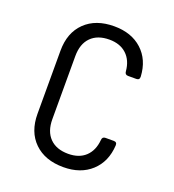

<svg xmlns="http://www.w3.org/2000/svg" viewBox="-136 -846 872 961"><g transform="rotate(20 300.0 -365.0)"><path d="M309 10Q211 10 154 -45.5Q97 -101 97 -197V-533Q97 -629 154 -684.5Q211 -740 309 -740Q401 -740 457.5 -688.5Q514 -637 519 -549Q520 -530 502 -530H458Q441 -530 440 -548Q435 -605 400.5 -637Q366 -669 309 -669Q246 -669 211 -633.5Q176 -598 176 -533V-197Q176 -132 211 -96.5Q246 -61 309 -61Q367 -61 401 -93Q435 -125 440 -182Q441 -200 458 -200H502Q520 -200 519 -182Q514 -94 457.5 -42Q401 10 309 10Z"/></g></svg>

Font: Pitagon Sans Mono Light
Style: Regular
Weight: 300
Monospace: yes
Designer: Travis Tran
Foundry: Pitagon
Version: Version 1.001; ttfautohint (v1.8.4.7-5d5b);gftools[0.9.26]